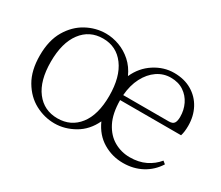

<svg xmlns="http://www.w3.org/2000/svg" viewBox="-98 -749 1141 991"><g transform="rotate(30 473.0 -253.5)"><path d="M292 -16.1Q372.1 -16.1 419.4 -76.9Q466.8 -137.7 466.8 -250Q466.8 -363.3 419.4 -427.2Q372.1 -491.2 292 -491.2Q211.9 -491.2 164.6 -428.5Q117.2 -365.7 117.2 -252.9Q117.2 -139.6 164.6 -77.9Q211.9 -16.1 292 -16.1ZM526.9 -290H798.8Q821.3 -290 829.6 -302Q837.9 -314 837.9 -339.8Q837.9 -379.9 821.3 -414.3Q804.7 -448.7 772.9 -470Q741.2 -491.2 695.8 -491.2Q651.9 -491.2 615.2 -466.1Q578.6 -440.9 555.2 -395.8Q531.7 -350.6 526.9 -290ZM889.2 -259.8H525.9Q526.4 -179.7 552.7 -128.7Q579.1 -77.6 622.3 -53.2Q665.5 -28.8 715.8 -28.8Q768.6 -28.8 808.8 -48.3Q849.1 -67.9 876 -101.1L892.1 -87.9Q861.3 -39.1 811.8 -12.5Q762.2 14.2 700.2 14.2Q635.7 14.2 581.1 -18.3Q526.4 -50.8 497.1 -116.2Q466.3 -50.8 409.4 -18.3Q352.5 14.2 292 14.2Q231.4 14.2 176.5 -15.1Q121.6 -44.4 86.7 -103.8Q51.8 -163.1 51.8 -252.9Q51.8 -342.3 86.9 -401.9Q122.1 -461.4 177 -491.2Q231.9 -521 292 -521Q332 -521 372.1 -506.3Q412.1 -491.7 445.6 -461.9Q479 -432.1 499 -387.2Q527.3 -450.2 582.3 -485.6Q637.2 -521 698.2 -521Q759.3 -521 804 -494.6Q848.6 -468.3 872.8 -422.9Q897 -377.4 897 -319.8Q897 -284.2 889.2 -259.8Z"/></g></svg>

Font: Source Han Serif CN ExtraLight
Style: Regular
Weight: 250
Designer: Ryoko NISHIZUKA  (kana & ideographs); Frank Grießhammer (Latin, Greek & Cyrillic); Wenlong ZHANG  (bopomofo); Sandoll Co
Foundry: Adobe Systems Incorporated
Version: Version 1.001;PS 1.001;hotconv 16.6.54;makeotf.lib2.5.65590